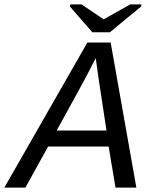

<svg xmlns="http://www.w3.org/2000/svg" viewBox="-71 -852 691 872"><path d="M453.6 0 422.4 -186.5H147.5L44.4 0H-51.3L325.7 -658.7H431.6L548.3 0ZM363.8 -588.4Q341.3 -543.9 323.5 -509.8Q305.7 -475.6 186.5 -259.3H412.6L375.5 -503.4ZM428.2 -705.6H348.1L246.6 -822.3L248.5 -832H299.3L399.4 -764.6H400.4L520.5 -832H571.8L569.8 -822.3Z"/></svg>

Font: Cousine
Style: Italic
Weight: 400
Italic angle: -12°
Monospace: yes
Designer: Steve Matteson
Foundry: Monotype Imaging Inc.
Version: Version 1.21